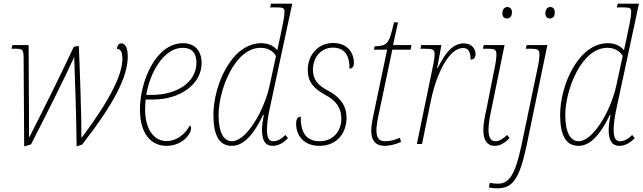

<svg xmlns="http://www.w3.org/2000/svg" viewBox="-20 -780 3481 1040"><path d="M395 13 425 3C601 -223 672 -366 672 -474C672 -519 660 -545 637 -545C623 -545 614 -533 614 -515C630 -515 643 -504 643 -461C643 -375 574 -236 424 -36H421C422 -136 412 -416 407 -531L380 -527C311 -379 207 -170 140 -39H137C138 -167 135 -368 135 -536H47L42 -516H61C105 -516 108 -512 108 -457L111 13L148 2C222 -141 328 -353 382 -471C386 -371 394 -123 395 13Z M882 10C965 10 1015 -51 1015 -87C1015 -93 1012 -99 1008 -100C983 -54 939 -16 881 -16C815 -16 766 -79 766 -187C766 -203 768 -230 769 -241H810C957 -241 1072 -325 1072 -438C1072 -506 1035 -546 971 -546C823 -546 738 -338 738 -187C738 -55 799 10 882 10ZM803 -266H772C794 -394 870 -521 970 -521C1020 -521 1044 -492 1044 -440C1044 -334 938 -266 803 -266Z M1236 10C1288 10 1345 -31 1405 -157H1409C1404 -131 1399 -102 1399 -78C1399 -19 1417 10 1457 10C1486 10 1515 -5 1540 -32L1526 -49C1501 -24 1480 -15 1460 -15C1434 -15 1426 -39 1426 -78C1426 -112 1433 -157 1443 -201L1563 -760H1448L1443 -740H1480C1517 -740 1521 -734 1521 -715C1521 -702 1518 -679 1513 -655L1499 -587C1494 -561 1487 -534 1482 -508C1462 -532 1433 -546 1395 -546C1233 -546 1136 -315 1136 -158C1136 -49 1166 10 1236 10ZM1237 -15C1194 -15 1164 -58 1164 -157C1164 -291 1250 -521 1392 -521C1427 -521 1458 -506 1475 -477L1440 -315C1408 -171 1311 -15 1237 -15Z M1710 10C1806 10 1857 -60 1857 -142C1857 -210 1820 -256 1755 -290C1699 -319 1676 -351 1675 -401C1675 -470 1719 -522 1783 -522C1855 -522 1874 -467 1873 -408C1888 -408 1897 -419 1897 -438C1897 -495 1862 -547 1784 -547C1703 -547 1647 -483 1647 -401C1647 -336 1679 -300 1744 -265C1806 -232 1829 -189 1829 -138C1829 -71 1786 -15 1711 -15C1635 -15 1608 -68 1609 -148C1595 -148 1584 -138 1584 -109C1584 -45 1627 10 1710 10Z M2065 10C2087 10 2121 3 2152 -11L2146 -34C2117 -21 2092 -15 2065 -15C2032 -15 2019 -36 2019 -73C2019 -96 2022 -119 2037 -187L2105 -511H2204L2209 -536H2109L2136 -659H2114C2087 -539 2078 -532 2009 -529L2006 -511H2077L2009 -187C1996 -125 1991 -99 1991 -73C1991 -26 2008 10 2065 10Z M2327 -431 2238 0H2266L2315 -240C2346 -387 2414 -520 2488 -520C2514 -520 2529 -504 2529 -457C2547 -457 2556 -469 2556 -487C2556 -515 2535 -545 2493 -545C2432 -545 2391 -493 2351 -411H2348L2371 -536H2262L2257 -516H2279C2326 -516 2334 -512 2334 -485C2334 -468 2330 -446 2327 -431Z M2726 -680C2740 -680 2753 -689 2753 -714C2753 -732 2742 -742 2728 -742C2712 -742 2701 -728 2701 -707C2701 -689 2712 -680 2726 -680ZM2660 10C2690 10 2716 -7 2740 -32L2727 -49C2704 -28 2685 -15 2663 -15C2639 -15 2626 -36 2626 -76C2626 -110 2634 -152 2643 -194L2713 -536H2600L2596 -516H2616C2662 -516 2669 -512 2669 -482C2669 -468 2666 -446 2663 -431L2616 -194C2606 -149 2598 -109 2598 -76C2598 -16 2622 10 2660 10Z M2959 -680C2973 -680 2985 -689 2985 -714C2985 -732 2975 -742 2961 -742C2944 -742 2934 -728 2934 -707C2934 -689 2945 -680 2959 -680ZM2673 240C2753 240 2792 198 2832 10L2945 -536H2833L2828 -516H2849C2895 -516 2902 -512 2902 -482C2902 -468 2899 -446 2896 -431L2804 10C2770 166 2739 215 2677 215C2661 215 2645 213 2633 210L2628 235C2636 237 2652 240 2673 240Z M3114 10C3166 10 3223 -31 3283 -157H3287C3282 -131 3277 -102 3277 -78C3277 -19 3295 10 3335 10C3364 10 3393 -5 3418 -32L3404 -49C3379 -24 3358 -15 3338 -15C3312 -15 3304 -39 3304 -78C3304 -112 3311 -157 3321 -201L3441 -760H3326L3321 -740H3358C3395 -740 3399 -734 3399 -715C3399 -702 3396 -679 3391 -655L3377 -587C3372 -561 3365 -534 3360 -508C3340 -532 3311 -546 3273 -546C3111 -546 3014 -315 3014 -158C3014 -49 3044 10 3114 10ZM3115 -15C3072 -15 3042 -58 3042 -157C3042 -291 3128 -521 3270 -521C3305 -521 3336 -506 3353 -477L3318 -315C3286 -171 3189 -15 3115 -15Z"/></svg>

Font: Noto Serif SemiCondensed Thin
Style: Italic
Weight: 100
Width: 4
Italic angle: -12°
Designer: Monotype Design Team
Foundry: Monotype Imaging Inc.
Version: Version 2.013